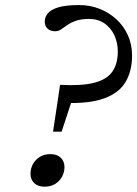

<svg xmlns="http://www.w3.org/2000/svg" viewBox="-20 -712 529 740"><path d="M174.5 -118Q199.5 -118 214 -104.2Q228.5 -90.5 228.5 -68Q228.5 -48 219 -30.8Q209.5 -13.5 192.5 -3Q175.5 7.5 151.5 7.5Q126.5 7.5 112 -6.2Q97.5 -20 97.5 -42Q97.5 -62.5 107 -79.8Q116.5 -97 133.8 -107.5Q151 -118 174.5 -118ZM285 -692.5Q327 -692.5 363.8 -678Q400.5 -663.5 428.8 -637.5Q457 -611.5 473 -576Q489 -540.5 489 -498Q489 -439 464.2 -396.5Q439.5 -354 381.5 -332.8Q323.5 -311.5 224.5 -315.5L271 -367.5L217.5 -204.5H184.5L211.5 -385Q294.5 -380.5 343 -393Q391.5 -405.5 412.8 -435.5Q434 -465.5 434 -513.5Q434 -547.5 420.8 -576Q407.5 -604.5 382.8 -621.8Q358 -639 323 -639Q292.5 -639 272.2 -631.8Q252 -624.5 238.8 -615Q225.5 -605.5 215 -598.5Q204.5 -591.5 193 -591.5Q174 -591.5 163.2 -601.8Q152.5 -612 152.5 -628.5Q152.5 -646 164.2 -660.5Q176 -675 205 -683.8Q234 -692.5 285 -692.5Z"/></svg>

Font: Newsreader
Style: Italic
Weight: 400
Italic angle: -17°
Designer: Hugues Gentile
Foundry: Production Type
Version: Version 1.003